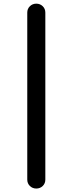

<svg xmlns="http://www.w3.org/2000/svg" viewBox="-20 -830 403 1069"><path d="M131.8 169.9V-759.8Q131.8 -781.2 146.5 -795.4Q161.1 -809.6 182.1 -809.6Q203.1 -809.6 217.8 -795.4Q232.4 -781.2 232.4 -759.8V169.9Q232.4 191.4 217.8 205.6Q203.1 219.7 182.1 219.7Q161.1 219.7 146.5 205.6Q131.8 191.4 131.8 169.9Z"/></svg>

Font: Rounded Mgen+ 2p medium
Style: Regular
Weight: 500
Designer: [Source Han Sans]
Ryoko NISHIZUKA  (kana & ideographs); Paul D. Hunt (Latin, Greek & Cyrillic); Wenlong ZHANG  (bopomofo
Version: Version 1.059.20150602